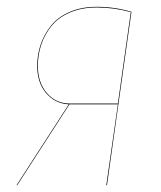

<svg xmlns="http://www.w3.org/2000/svg" viewBox="-20 -547 474 567"><path d="M266.1 -526.9Q318.4 -526.9 368.2 -512.2L295.9 0H293.9L328.1 -238.8H185.1L30.8 0H28.8L183.1 -238.8Q142.1 -241.2 116 -272.2Q89.8 -303.2 89.8 -352.1Q89.8 -384.3 99.6 -414.1Q109.4 -443.8 129.4 -469.7Q149.4 -495.6 184.6 -511.2Q219.7 -526.9 266.1 -526.9ZM266.1 -524.9Q220.2 -524.9 185.3 -509.5Q150.4 -494.1 130.6 -468.5Q110.8 -442.9 101.3 -413.6Q91.8 -384.3 91.8 -352.1Q91.8 -303.2 118.4 -272.2Q145 -241.2 187 -241.2H328.1L366.2 -511.2Q315.9 -524.9 266.1 -524.9Z"/></svg>

Font: Fira Sans Compressed Two
Style: Italic
Weight: 100
Width: 3
Italic angle: -8°
Designer: Carrois Corporate & Edenspiekermann AG
Foundry: Carrois Corporate GbR & Edenspiekermann AG
Version: Version 4.203;PS 004.203;hotconv 1.0.88;makeotf.lib2.5.64775